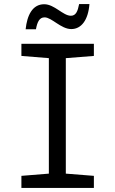

<svg xmlns="http://www.w3.org/2000/svg" viewBox="-20 -931 570 951"><path d="M107 -786H158C165 -824 176 -845 201 -845C236 -845 282 -787 333 -787C383 -787 417 -832 423 -911H372C365 -875 356 -853 331 -853C292 -853 250 -910 199 -910C140 -910 114 -854 107 -786ZM86 0H445V-60L306 -71V-643L445 -654V-714H86V-654L222 -643V-71L86 -60Z"/></svg>

Font: Noto Sans Mono Condensed
Style: Regular
Weight: 400
Width: 3
Designer: Monotype Design Team
Foundry: Monotype Imaging Inc.
Version: Version 2.014